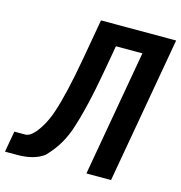

<svg xmlns="http://www.w3.org/2000/svg" viewBox="-125 -822 867 918"><g transform="rotate(15 308.5 -362.5)"><path d="M0 -104H54Q74.5 -104 96.2 -127.5Q118 -151 136 -185.2Q154 -219.5 163.5 -250.5Q195 -343 228 -529.5L262.5 -725H634.5L506.5 0H384.5L494.5 -624H363.5L344 -513.5Q307 -300.5 266 -182.5Q248 -134.5 225 -99.8Q202 -65 173 -35.5Q125.5 0 41.5 0H-18.5Z"/></g></svg>

Font: JuliaMono BoldItalic
Style: Regular
Weight: 700
Italic angle: -9°
Monospace: yes
Designer: cormullion
Foundry: corm
Version: Version 0.049; ttfautohint (v1.8.4)